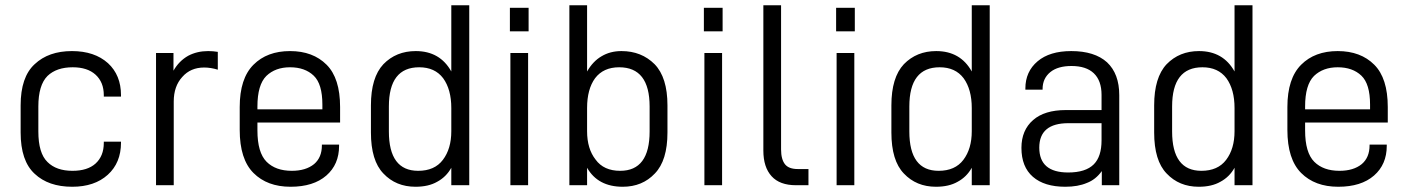

<svg xmlns="http://www.w3.org/2000/svg" viewBox="-20 -710 5399 736"><path d="M112.8 -43.9Q59.1 -93.3 59.1 -202.1V-306.2Q59.1 -414.6 112.8 -463.9Q166 -514.2 255.9 -514.2Q342.3 -514.2 394 -467.8Q443.8 -421.9 443.8 -345.2V-339.8H377.9V-345.2Q377.9 -395 346.2 -423.8Q314.9 -452.1 258.8 -452.1Q196.8 -452.1 162.1 -418.9Q127 -383.8 127 -301.8V-206.1Q127 -122.6 162.1 -88.9Q195.8 -55.2 257.8 -55.2Q315.4 -55.2 346.2 -83Q377.9 -111.8 377.9 -162.1V-167H443.8V-163.1Q443.8 -85.9 393.1 -40Q342.3 5.9 256.8 5.9Q165.5 5.9 112.8 -43.9Z M645 -506.8V-439Q666 -476.1 701.2 -496.1Q735.4 -514.2 777.8 -514.2Q796.9 -514.2 814.9 -511.2V-442.9Q787.6 -451.2 762.7 -451.2Q710.4 -451.2 678.7 -415Q646 -379.4 646 -320.8V0H578.1V-506.8Z M966.8 -210Q966.8 -125 1002 -89.8Q1036.6 -55.2 1098.6 -55.2Q1152.3 -55.2 1184.1 -81.1Q1213.9 -106.4 1213.9 -152.8V-155.8H1279.8V-150.9Q1279.8 -79.6 1231 -37.1Q1181.6 5.9 1093.8 5.9Q1004.4 5.9 951.7 -46.9Q898.9 -99.6 898.9 -211.9V-299.8Q898.9 -409.2 951.7 -461.9Q1003.9 -514.2 1091.8 -514.2Q1179.7 -514.2 1231.9 -461.9Q1283.7 -410.2 1283.7 -299.8V-240.2H966.8ZM1001 -418.9Q966.8 -384.8 966.8 -301.8V-291H1215.8V-309.1Q1215.8 -388.2 1182.6 -419.9Q1148.9 -452.1 1091.8 -452.1Q1035.6 -452.1 1001 -418.9Z M1449.7 -44.9Q1401.9 -94.2 1401.9 -202.1V-306.2Q1401.9 -413.1 1449.7 -463.9Q1498.5 -514.2 1573.7 -514.2Q1666.5 -514.2 1710 -436V-689.9H1778.8V0H1710V-66.9Q1690.4 -31.7 1655.8 -13.2Q1622.6 5.9 1572.8 5.9Q1497.6 5.9 1449.7 -44.9ZM1677.7 -97.2Q1710 -139.6 1710 -207V-295.9Q1710 -367.2 1678.7 -410.2Q1647 -452.1 1586.9 -452.1Q1470.7 -452.1 1470.7 -301.8V-206.1Q1470.7 -55.2 1583 -55.2Q1646 -55.2 1677.7 -97.2Z M2006.3 -680.2V-589.8H1934.6V-680.2ZM2004.4 -506.8V0H1936.5V-506.8Z M2230.5 0H2162.6V-689.9H2230.5V-436Q2252.9 -475.1 2285.6 -494.1Q2318.8 -514.2 2362.3 -514.2Q2439 -514.2 2489.3 -463.9Q2538.6 -413.1 2538.6 -306.2V-202.1Q2538.6 -94.7 2490.2 -44.9Q2442.4 5.9 2367.2 5.9Q2272 5.9 2230.5 -66.9ZM2470.2 -301.8Q2470.2 -452.1 2353.5 -452.1Q2293 -452.1 2261.2 -410.2Q2230.5 -368.2 2230.5 -295.9V-207Q2230.5 -139.6 2263.2 -98.1Q2294.4 -55.2 2357.4 -55.2Q2470.2 -55.2 2470.2 -206.1Z M2750 -680.2V-589.8H2678.2V-680.2ZM2748 -506.8V0H2680.2V-506.8Z M2938 -34.2Q2906.2 -68.8 2906.2 -132.8V-689.9H2974.1V-137.2Q2974.1 -99.1 2989.3 -80.1Q3003.9 -62 3038.1 -62H3079.1V0H3031.2Q2969.2 0 2938 -34.2Z M3256.8 -680.2V-589.8H3185.1V-680.2ZM3254.9 -506.8V0H3187V-506.8Z M3444.8 -44.9Q3397 -94.2 3397 -202.1V-306.2Q3397 -413.1 3444.8 -463.9Q3493.7 -514.2 3568.8 -514.2Q3661.6 -514.2 3705.1 -436V-689.9H3773.9V0H3705.1V-66.9Q3685.5 -31.7 3650.9 -13.2Q3617.7 5.9 3567.9 5.9Q3492.7 5.9 3444.8 -44.9ZM3672.9 -97.2Q3705.1 -139.6 3705.1 -207V-295.9Q3705.1 -367.2 3673.8 -410.2Q3642.1 -452.1 3582 -452.1Q3465.8 -452.1 3465.8 -301.8V-206.1Q3465.8 -55.2 3578.1 -55.2Q3641.1 -55.2 3672.9 -97.2Z M4223.6 -471.2Q4270.5 -427.2 4270.5 -345.2V0H4203.6V-54.2Q4180.2 -21.5 4146.5 -8.8Q4112.3 5.9 4063.5 5.9Q3983.4 5.9 3939.5 -32.2Q3895.5 -70.3 3895.5 -143.1Q3895.5 -210.9 3940.4 -250Q3984.4 -288.1 4065.4 -288.1H4202.6V-346.2Q4202.6 -400.9 4172.9 -429.2Q4143.6 -457 4087.4 -457Q4035.6 -457 4006.8 -434.1Q3976.6 -409.7 3976.6 -369.1V-366.2H3910.6V-371.1Q3910.6 -435.5 3957.5 -475.1Q4003.9 -514.2 4086.4 -514.2Q4175.8 -514.2 4223.6 -471.2ZM4172.9 -80.1Q4202.6 -109.9 4202.6 -171.9V-237.8H4075.7Q3963.9 -237.8 3963.9 -144Q3963.9 -48.8 4074.7 -48.8Q4141.6 -48.8 4172.9 -80.1Z M4452.1 -44.9Q4404.3 -94.2 4404.3 -202.1V-306.2Q4404.3 -413.1 4452.1 -463.9Q4501 -514.2 4576.2 -514.2Q4668.9 -514.2 4712.4 -436V-689.9H4781.2V0H4712.4V-66.9Q4692.9 -31.7 4658.2 -13.2Q4625 5.9 4575.2 5.9Q4500 5.9 4452.1 -44.9ZM4680.2 -97.2Q4712.4 -139.6 4712.4 -207V-295.9Q4712.4 -367.2 4681.2 -410.2Q4649.4 -452.1 4589.4 -452.1Q4473.1 -452.1 4473.1 -301.8V-206.1Q4473.1 -55.2 4585.4 -55.2Q4648.4 -55.2 4680.2 -97.2Z M4982.9 -210Q4982.9 -125 5018.1 -89.8Q5052.7 -55.2 5114.7 -55.2Q5168.5 -55.2 5200.2 -81.1Q5230 -106.4 5230 -152.8V-155.8H5295.9V-150.9Q5295.9 -79.6 5247.1 -37.1Q5197.8 5.9 5109.9 5.9Q5020.5 5.9 4967.8 -46.9Q4915 -99.6 4915 -211.9V-299.8Q4915 -409.2 4967.8 -461.9Q5020 -514.2 5107.9 -514.2Q5195.8 -514.2 5248 -461.9Q5299.8 -410.2 5299.8 -299.8V-240.2H4982.9ZM5017.1 -418.9Q4982.9 -384.8 4982.9 -301.8V-291H5231.9V-309.1Q5231.9 -388.2 5198.7 -419.9Q5165 -452.1 5107.9 -452.1Q5051.8 -452.1 5017.1 -418.9Z"/></svg>

Font: D-DIN-PRO
Style: Regular
Weight: 400
Designer: Charles Nix
Foundry: Datto Inc.
Version: Version 1.000;hotconv 1.0.109;makeotfexe 2.5.65596